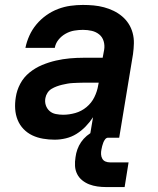

<svg xmlns="http://www.w3.org/2000/svg" viewBox="-20 -558 640 778"><path d="M201 8Q178 8 154.5 4Q131 0 111 -9.5Q91 -19 75.5 -35Q60 -51 51.5 -72Q43 -93 41.5 -116.5Q40 -140 44 -164Q48 -192 62 -218.5Q76 -245 99.5 -264Q123 -283 150.5 -294.5Q178 -306 206.5 -312.5Q235 -319 263 -321.5Q291 -324 319 -324H396L402 -356Q405 -374 400 -391Q395 -408 382 -418.5Q369 -429 352 -433Q335 -437 316 -437Q299 -437 281 -434Q263 -431 246 -421.5Q229 -412 217 -397Q205 -382 202 -364H83Q88 -389 99 -413.5Q110 -438 127.5 -459Q145 -480 167.5 -496Q190 -512 215 -521.5Q240 -531 265.5 -534.5Q291 -538 316 -538Q338 -538 359.5 -536Q381 -534 401.5 -528.5Q422 -523 440.5 -514Q459 -505 474.5 -492Q490 -479 501 -462Q512 -445 517.5 -424.5Q523 -404 522.5 -382.5Q522 -361 519 -339L463 0H343L357 -83Q344 -63 327 -45.5Q310 -28 290 -15.5Q270 -3 247 2.5Q224 8 202 8Q202 8 202 8Q202 8 202 8ZM236 -93Q260 -93 285 -100Q310 -107 330.5 -124Q351 -141 362.5 -164.5Q374 -188 378 -213L380 -223H319Q308 -223 297 -222.5Q286 -222 275 -221.5Q264 -221 253 -219Q242 -217 231.5 -214.5Q221 -212 210 -208Q199 -204 189 -198Q179 -192 172.5 -182Q166 -172 164 -161Q161 -146 165.5 -132Q170 -118 180.5 -108.5Q191 -99 206 -96Q221 -93 236 -93ZM410 200Q392 200 374.5 197.5Q357 195 341.5 189Q326 183 313 172.5Q300 162 292.5 147Q285 132 284 114.5Q283 97 286 79Q288 63 293.5 47.5Q299 32 308.5 18Q318 4 331.5 -7.5Q345 -19 360.5 -26Q376 -33 392 -35.5Q408 -38 424 -38L418 0Q411 0 406 6.5Q401 13 398.5 20Q396 27 394 34Q392 41 391 48Q389 57 389.5 67Q390 77 394.5 85Q399 93 407.5 96.5Q416 100 426 100H501L485 200Z"/></svg>

Font: Iosevka Curly Extended Oblique
Style: Bold
Weight: 700
Width: 7
Italic angle: -9°
Monospace: yes
Designer: Belleve Invis
Foundry: Belleve Invis
Version: Version 11.1.0; ttfautohint (v1.8.3)